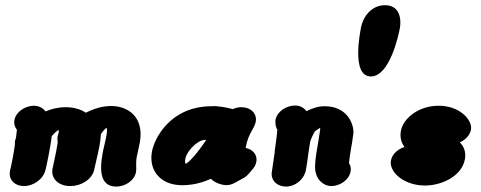

<svg xmlns="http://www.w3.org/2000/svg" viewBox="-20 -703 1827 730"><path d="M199.4 -185.9 198.9 -183.2C197.8 -177.2 197.8 -171.1 199.6 -161.8L193.4 -126.4C188.7 -105.5 185.1 -85 179.6 -61L179.4 -59.5C178.8 -56.5 178.6 -53.5 178.6 -50.6C178.6 -21.1 204.3 4.5 247.6 4.5C286.8 4.5 329.3 -19.3 337.9 -56.7L353 -123.1C354.6 -130.2 356.5 -138.7 358.4 -149.4C360.6 -162.2 362.5 -174.4 363.5 -192.6C367.7 -199.6 374.8 -209.3 385.4 -217.4C386.4 -213.6 388 -206.1 384.9 -188.6C380.4 -163.2 374.3 -143.8 370 -119.4C367.2 -103.5 364.4 -84.4 364.4 -65.9C364.4 -28.4 376 6.4 422.5 6.4C455.6 6.4 491.5 -16.3 497.3 -49.5C497.8 -52.6 498 -56.4 498 -60.7C498 -66.3 497.7 -72.9 497.7 -79.8C497.7 -87.9 498.1 -96.5 499.6 -105C499.8 -106.4 500.1 -108.2 501 -111.7L501.1 -112.3L501.2 -112.8C503.2 -124.5 507.7 -139.6 511.6 -161.3C513.5 -172.5 514.5 -182.9 514.5 -192.6C514.5 -269.5 456.3 -300 402.9 -300C368.7 -300 335.4 -289.4 306.6 -274.4C288 -286.6 262.1 -295.4 229.6 -295.4C201.6 -295.4 175.1 -289 153.2 -279.3L150 -283C141.8 -292.9 127.2 -300.9 108.5 -300.9H107C74.8 -299.7 40.4 -278.3 34.7 -245.8C34.2 -243.3 34 -240.8 34 -238.3C34 -227.5 38.1 -217.3 44.3 -209.6L40.5 -177.2C40.3 -176.8 38.5 -175.1 37.1 -166.9C36.6 -164.1 36.2 -161.4 36.9 -155.3C35.8 -148.2 34.7 -137.8 33.2 -129.4C29.7 -109.4 26.6 -91.4 21.6 -68.9C21 -65.2 19.8 -63.8 18 -53.7L17.5 -50.5C17 -47.8 16.8 -45 16.8 -42.3C16.8 -17.2 37.2 4.5 71.9 4.5C103.4 4.5 144.2 -18.9 153 -57.2C153.9 -62.1 155.1 -63.7 157.5 -76.5C162.6 -99.7 167.5 -126.6 172 -152.3C173.8 -162.6 174.8 -172.5 176.7 -185.2C182.8 -192.7 192.3 -202.5 202.9 -209.5C202.9 -208.5 203.2 -206 203.4 -199.1C203.1 -198.3 200.9 -194.5 199.4 -185.9Z M672.9 1.2C713.9 1.2 750.7 -9 781.9 -23.3C799.7 -5 828.3 0.9 839.5 0.9C849.5 0.9 859.8 -0.5 875.3 -9.2L901.3 -23.6C910.3 -27.8 918.2 -33.7 926 -42.6L941.5 -60.9L941.9 -61.4C946.5 -67.4 952.4 -75.1 954.6 -87.8C955.1 -90.5 955.4 -93.2 955.4 -95.9C955.4 -116.4 941.4 -135 913.9 -140.6L914.5 -143.8C923.6 -195.6 947.8 -214 952.6 -241.3C953.1 -244 953.3 -246.6 953.3 -249.2C953.3 -274.4 931.5 -295.5 897.2 -295.5C888.6 -295.5 879.6 -294.1 864.7 -288.1C838.6 -295.9 806.8 -299 801.2 -299.4L799.6 -299.5H798C794.2 -299.5 786.7 -299.1 784.9 -299.1C629.3 -299.1 567 -179.1 557.5 -125.4C556.2 -117.8 555.5 -110.3 555.5 -103C555.5 -45.2 596.9 1.2 672.9 1.2ZM756.2 -170.9H763.9C728.6 -117.9 700.5 -88.1 686.3 -79.8C685.1 -81.6 683.5 -84.9 683.5 -89.8C683.5 -123.1 727.6 -168.3 756.2 -170.9Z M1013.3 -47.6 1013.1 -46.7 1013 -46.2C1012.8 -44.4 1012.7 -42.6 1012.7 -40.8C1012.7 -16.1 1033.7 6.4 1067.8 6.4C1100.8 6.4 1136.5 -19.3 1143.2 -57.7L1143.9 -61.4C1147.2 -80.1 1149.9 -100.2 1153.2 -124.6C1155.3 -136.5 1156.5 -148.2 1159.2 -164C1160.9 -170.2 1170.5 -193.8 1177.6 -204C1180.4 -206.1 1187.5 -211.1 1196.7 -216.7L1197.4 -214.3C1197.4 -214 1197.5 -210.6 1197.1 -208.6C1195.4 -198.9 1192.6 -177.8 1189.8 -162.3C1185 -134.7 1178.9 -102.2 1177.9 -72.3C1176.3 -18.1 1213.7 4.5 1239.1 4.5C1272.8 4.5 1307.3 -18.8 1313 -51.3C1313.5 -54 1313.8 -56.8 1313.8 -59.7C1313.8 -66.9 1312 -74.6 1306.9 -83.1C1308 -95.6 1311 -117.3 1314.9 -139.5C1316.9 -150.6 1320.1 -167.9 1321.6 -182.4L1322.9 -190.2C1323.5 -193.3 1323.8 -196.7 1323.8 -200.4C1323.8 -236.3 1297.2 -299.1 1214.4 -299.1C1189.9 -299.1 1167.7 -291.8 1145.2 -280.3C1140.5 -286.4 1127.9 -301.8 1102.2 -301.8H1099.8C1067.6 -300.6 1033.2 -279.2 1027.4 -246.7C1027.2 -245.4 1027.6 -242.2 1027.1 -239.5L1027.1 -237.8C1027.2 -227.8 1029.6 -217.4 1034.5 -209.6C1033.3 -192.1 1029.8 -167.3 1026.7 -144.7C1022.8 -121.8 1026.5 -132.8 1022.2 -108.6C1019.6 -89.2 1016.4 -70.9 1013.3 -47.6Z M1352 -595.5C1350.5 -587 1341.9 -543.8 1341.9 -501.5C1341.9 -456.4 1351.7 -412.3 1390.2 -412.3C1461.4 -412.3 1495.5 -569 1500.2 -595.5C1501.4 -602.5 1502.2 -610.1 1502.2 -617.8C1502.2 -649.6 1489.2 -683.2 1443.4 -683.2C1392 -683.2 1359.7 -639.2 1352 -595.5Z M1770.7 -210C1771.1 -212.1 1771.3 -214.3 1771.3 -216.5C1771.3 -252.4 1723.8 -301 1647.9 -301C1571.4 -301 1512.6 -252.9 1504.2 -205.2C1503.2 -199.8 1502.7 -194.5 1502.7 -189.3C1502.7 -173.1 1507.6 -158.2 1518 -144C1495 -137.2 1471 -118.7 1466.3 -92.1C1465.8 -89.6 1465.6 -87 1465.6 -84.4C1465.6 -43.1 1520.7 2.4 1596 2.4C1659.4 2.4 1736.3 -33.2 1747.7 -98.1C1748.5 -102.9 1749 -107.6 1749 -112.2C1749 -131.3 1741.7 -148.3 1728.4 -161.8C1745.8 -169.2 1766.5 -186.3 1770.7 -210Z"/></svg>

Font: TudorRose
Style: BoldOblique
Weight: 500
Version: Version 001.000